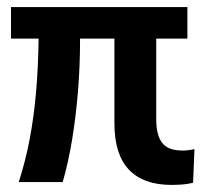

<svg xmlns="http://www.w3.org/2000/svg" viewBox="-20 -514 585 542"><path d="M464 8Q385 8 344 -35Q303 -78 303 -166V-405H206Q206 -326 200 -254.5Q194 -183 183.5 -119.5Q173 -56 157 0H33Q52 -59 64 -122.5Q76 -186 82 -256Q88 -326 89 -405H11V-494H509V-405H421V-178Q421 -156 425 -139Q429 -122 438 -110.5Q447 -99 461.5 -94Q476 -89 497 -89Q506 -89 515 -90.5Q524 -92 529 -93L525 2Q508 6 492.5 7Q477 8 464 8Z"/></svg>

Font: Nunito Sans 10pt Condensed
Style: Bold
Weight: 700
Width: 3
Designer: Vernon Adams
Foundry: Vernon Adams
Version: Version 3.101;gftools[0.9.27]